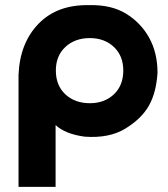

<svg xmlns="http://www.w3.org/2000/svg" viewBox="-20 -521 653 746"><path d="M592 -238Q587 -160 558 -109.5Q529 -59 466.5 -21Q404 17 309 10Q234 0 196 -35V205H52V-230Q57 -354 130 -429Q203 -504 328 -501Q412 -503 469.5 -468Q527 -433 559.5 -374.5Q592 -316 592 -238ZM459 -247Q459 -304 422.5 -338.5Q386 -373 329 -373Q271 -373 234 -338.5Q197 -304 197 -247Q197 -189 234 -154.5Q271 -120 329 -120Q386 -120 422.5 -154.5Q459 -189 459 -247Z"/></svg>

Font: Montserrat GRBold
Style: Regular
Weight: 700
Designer: Julieta Ulanovsky
Foundry: Julieta Ulanovsky
Version: Version 1.00 May 29, 2023, initial release